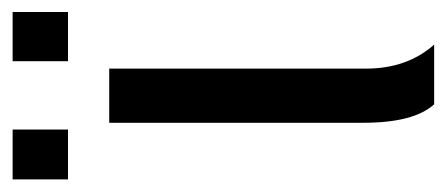

<svg xmlns="http://www.w3.org/2000/svg" viewBox="-252 -498 725 312"><g transform="rotate(-90 111.0 -342.5)"><path d="M194 0H97Q67 -33 67 -115V-528H155V-111Q155 -44 194 0ZM247 -595H167V-685H247ZM56 -595H-25V-685H56Z"/></g></svg>

Font: Libra Sans
Style: Regular
Weight: 400
Foundry: Context Ltd
Version: Version 1.002